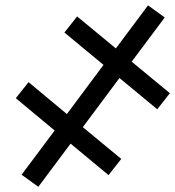

<svg xmlns="http://www.w3.org/2000/svg" viewBox="-20 -702 665 729"><path d="M419.9 -518.1 542 -681.6 605.5 -635.7 480 -467.8 625 -348.1 577.1 -287.1 433.6 -405.8 294.4 -219.2 440.4 -98.6 392.1 -37.1 248 -156.7 125.5 7.3 62 -38.6 187.5 -206.5 40 -329.1 88.4 -390.1 233.9 -269 373 -455.6 224.6 -578.6 272.9 -639.6Z"/></svg>

Font: Carlito
Style: Italic
Weight: 400
Italic angle: -7°
Designer: Lukasz Dziedzic
Foundry: tyPoland Lukasz Dziedzic
Version: Version 1.104